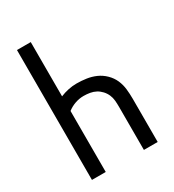

<svg xmlns="http://www.w3.org/2000/svg" viewBox="-178 -838 855 941"><g transform="rotate(-30 250.0 -367.5)"><path d="M64 0V-735H142V-428Q164 -437 187.5 -442Q211 -447 234 -447Q262 -447 289.5 -443Q317 -439 342 -428Q367 -417 387.5 -397Q408 -377 419 -352Q430 -327 433 -299.5Q436 -272 436 -244V0H358V-244Q358 -262 356.5 -279.5Q355 -297 348 -313Q341 -329 329 -342Q317 -355 302 -363Q287 -371 269.5 -374Q252 -377 234 -377Q209 -377 185 -368.5Q161 -360 142 -345V0Z"/></g></svg>

Font: Iosevka srxl
Style: Regular
Weight: 400
Monospace: yes
Designer: Belleve Invis
Foundry: Belleve Invis
Version: Version 33.0.1; ttfautohint (v1.8.3)